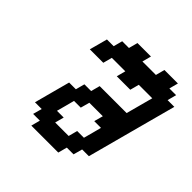

<svg xmlns="http://www.w3.org/2000/svg" viewBox="-217 -1067 1259 1259"><g transform="rotate(45 413.0 -437.5)"><path d="M250 0H500L516.6 -62.5H579.1L596.2 -125H658.7Q686.5 -229.5 742.4 -437.7Q798.3 -646 826.2 -750H763.7L780.3 -812.5H717.8L734.4 -875H609.4L592.8 -812.5H467.8L484.4 -875H359.4L342.8 -812.5H280.3L263.7 -750H201.2Q195.8 -729.5 184.6 -687.7Q173.3 -646 167.5 -625H292.5L309.1 -687.5H434.1L417.5 -625H542.5L559.1 -687.5H684.1L633.8 -500H383.8L367.2 -437.5H304.7L288.1 -375H225.6Q214.4 -333 192.1 -250Q169.9 -167 158.7 -125H221.2L204.1 -62.5H266.6ZM471.2 -125H346.2L362.8 -187.5H300.3Q306.2 -208 317.1 -249.8Q328.1 -291.5 333.5 -312.5H396L413.1 -375H538.1L521 -312.5H583.5Q578.1 -291.5 567.1 -249.8Q556.2 -208 550.3 -187.5H487.8Z"/></g></svg>

Font: Faithful 32x
Style: Oblique
Weight: 400
Foundry: Faithful Resource Pack
Version: Version 1.0; January 27, 2023